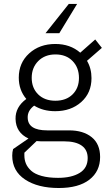

<svg xmlns="http://www.w3.org/2000/svg" viewBox="-20 -715 555 958"><path d="M364.7 -695.3 275.9 -549.3H207L323.2 -695.3ZM324.7 -64.5Q395.5 -64.5 437.5 -30.5Q479.5 3.4 479.5 68.4Q479.5 140.1 425.8 181.6Q372.1 223.1 273.4 223.1Q168.9 223.1 105 180.7Q41 138.2 41 61.5Q41 43.9 45.4 28.8L122.1 -23.9Q59.1 -53.2 57.6 -121.6Q56.2 -180.7 111.3 -221.2Q73.7 -265.6 73.7 -327.6Q73.7 -401.4 125.5 -448.5Q177.2 -495.6 255.9 -495.6Q330.6 -495.6 380.4 -452.1L455.1 -518.1L488.3 -476.1L414.1 -411.6Q436.5 -373.5 436.5 -325.2Q436.5 -251.5 385.3 -205.8Q334 -160.2 255.4 -160.2Q194.8 -160.2 150.4 -188Q116.7 -162.6 118.2 -127.4Q119.6 -64.5 215.3 -64.5ZM374 -326.2Q374 -377.9 342 -410.6Q310.1 -443.4 256.8 -443.4Q203.6 -443.4 170.9 -410.4Q138.2 -377.4 138.2 -326.7Q138.2 -275.9 170.4 -244.1Q202.6 -212.4 256.3 -212.4Q310.1 -212.4 342 -243.9Q374 -275.4 374 -326.2ZM269.5 172.4Q336.9 172.4 377.2 147.9Q417.5 123.5 417.5 73.7Q417.5 32.7 387.5 11.5Q357.4 -9.8 299.8 -9.8H184.1Q173.8 -9.8 162.6 -11.2L101.6 46.9V60.5Q101.6 82.5 109.4 101.3Q117.2 120.1 135.3 136.7Q153.3 153.3 187.5 162.8Q221.7 172.4 269.5 172.4Z"/></svg>

Font: HK Grotesk Legacy
Style: Regular
Weight: 400
Designer: Alfredo Marco Pradil
Foundry: Hanken Design Co.
Version: Version 2.022;PS 002.022;hotconv 1.0.88;makeotf.lib2.5.64775